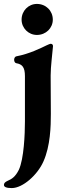

<svg xmlns="http://www.w3.org/2000/svg" viewBox="-56 -671 342 978"><path d="M132 -493C178 -493 213 -528 213 -571C213 -616 178 -651 132 -651C89 -651 54 -616 54 -571C54 -528 89 -493 132 -493ZM4 287C60 287 135 220 165 152C201 72 203 -29 203 -91L202 -286C202 -334 211 -397 214 -436C214 -443 210 -448 202 -448C199 -448 192 -445 181 -440C152 -426 95 -397 27 -384C21 -383 16 -375 16 -367C16 -358 20 -350 27 -349C57 -344 71 -329 71 -283V-52C71 11 66 138 40 194C22 230 4 241 -17 250C-30 256 -36 262 -36 271C-36 282 -22 287 4 287Z"/></svg>

Font: EB Garamond
Style: Bold
Weight: 700
Designer: Georg Duffner and Octavio Pardo
Foundry: Georg Duffner
Version: Version 1.000;PS 001.000;hotconv 1.0.88;makeotf.lib2.5.64775